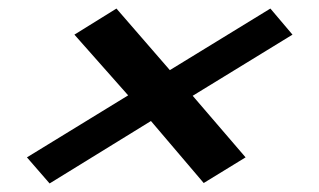

<svg xmlns="http://www.w3.org/2000/svg" viewBox="-20 -564 747 449"><path d="M612.3 -544 377.2 -400 252.3 -544 154 -483 279.7 -341 43 -196 96 -135 333 -281 456.4 -136 554.3 -196 430.6 -340 664 -483Z"/></svg>

Font: Din Kursivschrift
Style: Breit
Weight: 400
Version: Version 1.089